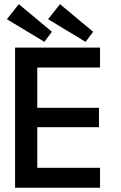

<svg xmlns="http://www.w3.org/2000/svg" viewBox="-20 -884 568 904"><path d="M51 -660H451V-566H155.5V-376.5H446V-285H155.5V-94H451V0H51ZM383 -687 206.5 -793.5 262.5 -864.5 418.5 -734.5ZM189 -687 12.5 -793.5 68.5 -864.5 224.5 -734.5Z"/></svg>

Font: League Spartan Thin Medium
Style: Regular
Weight: 500
Version: Version 2.002